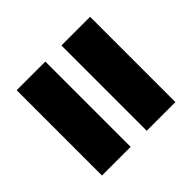

<svg xmlns="http://www.w3.org/2000/svg" viewBox="-88 -687 760 760"><g transform="rotate(45 292.0 -306.5)"><path d="M53.5 -351.5V-512H531V-351.5ZM53.5 -101V-261.5H531V-101Z"/></g></svg>

Font: Heraclito ExtraBold
Style: Regular
Weight: 800
Designer: Kostas Bartsokas (font) & Cristiano Sobral (main changes)
Foundry: Kostas Bartsokas (font) & Cristiano Sobral (main changes)
Version: Version 1.00;July 8, 2020;FontCreator 13.0.0.2655 64-bit